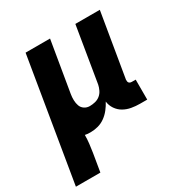

<svg xmlns="http://www.w3.org/2000/svg" viewBox="-185 -652 955 999"><g transform="rotate(-30 292.5 -152.5)"><path d="M-15 215 107 -520H254L203 -216Q200 -198 200.5 -180Q201 -162 206.5 -146.5Q212 -131 226 -121.5Q240 -112 258 -112Q274 -112 290.5 -116Q307 -120 320 -130.5Q333 -141 340.5 -156.5Q348 -172 351 -187L406 -520H553L489 -137Q489 -132 489.5 -127Q490 -122 493 -118.5Q496 -115 500.5 -113.5Q505 -112 510 -112H533V8H490Q464 8 439 3.5Q414 -1 393 -13Q372 -25 358 -45.5Q344 -66 341 -91Q330 -70 315 -51Q300 -32 280.5 -18Q261 -4 238.5 2Q216 8 194 8Q185 8 176.5 7.5Q168 7 160 5Q160 30 157 56Q154 82 150 107L132 215Z"/></g></svg>

Font: Iosevka Heavy Extended Oblique
Style: Regular
Weight: 900
Width: 7
Italic angle: -9°
Monospace: yes
Designer: Belleve Invis
Foundry: Belleve Invis
Version: Version 32.5.0; ttfautohint (v1.8.4)